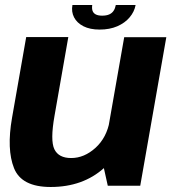

<svg xmlns="http://www.w3.org/2000/svg" viewBox="-20 -741 693 766"><path d="M410 0H539.5L643.5 -592.5H475.5L388.5 -97ZM252.5 -593H84.5L28 -271Q6 -145 36 -70Q66 5 182 5Q311 5 395.5 -71.2Q480 -147.5 494 -226L418 -260.5Q406 -192 361 -151.2Q316 -110.5 264 -110.5Q214 -110.5 197 -145.5Q180 -180.5 197.5 -279ZM377.5 -623Q417.5 -623 448 -636.2Q478.5 -649.5 497.2 -671.8Q516 -694 521 -721H442Q439.5 -707.5 433.2 -698Q427 -688.5 415.8 -683.5Q404.5 -678.5 387.5 -678.5Q371.5 -678.5 362 -683.5Q352.5 -688.5 349.2 -698Q346 -707.5 348 -721H269Q264 -694 275.5 -671.8Q287 -649.5 313 -636.2Q339 -623 377.5 -623Z"/></svg>

Font: Anybody UltraCondensed Thin
Style: Bold Italic
Weight: 700
Italic angle: -10°
Version: Version 1.111